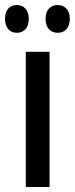

<svg xmlns="http://www.w3.org/2000/svg" viewBox="-39 -747 299 767"><path d="M-19 -672C-19 -635 1 -616 28 -616C56 -616 76 -635 76 -672C76 -707 56 -727 28 -727C1 -727 -19 -709 -19 -672ZM143 -672C143 -635 163 -616 192 -616C219 -616 240 -635 240 -672C240 -707 219 -727 192 -727C164 -727 143 -709 143 -672ZM159 0V-540H64V0Z"/></svg>

Font: Noto Sans Malayalam ExtraCondensed Medium
Style: Regular
Weight: 500
Width: 2
Designer: Jelle Bosma - Monotype Design Team
Foundry: Monotype Imaging Inc.
Version: Version 2.104